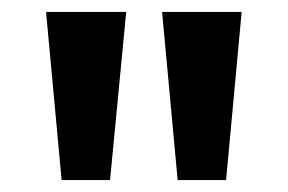

<svg xmlns="http://www.w3.org/2000/svg" viewBox="-20 -743 481 321"><path d="M277 -442H358L384 -723H251ZM57 -723 83 -442H164L191 -723Z"/></svg>

Font: MV Cash SemiBold
Style: Regular
Weight: 600
Designer: Rodrigo Fuenzalida
Foundry: fragTYPE
Version: Version 1.100;Glyphs 3.1.2 (3151)